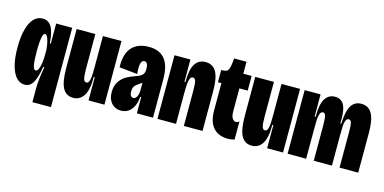

<svg xmlns="http://www.w3.org/2000/svg" viewBox="-73 -1018 3075 1539"><g transform="rotate(15 1465.0 -248.5)"><path d="M263 -165H253Q241 -81 216 -35Q191 11 146 11Q108 11 78.5 -18.5Q49 -48 31.5 -109.5Q14 -171 14 -263Q14 -351 30.5 -413Q47 -475 77.5 -507Q108 -539 151 -539Q199 -539 224.5 -496Q250 -453 256 -361H264V-528H397V-276V130H243V13Q243 -21 248 -64.5Q253 -108 263 -165ZM243 -271V-293Q243 -313 238 -344.5Q233 -376 223.5 -400Q214 -424 201 -424Q190 -424 183.5 -406.5Q177 -389 174 -355.5Q171 -322 171 -272Q171 -193 178.5 -157.5Q186 -122 202 -122Q215 -122 224 -141Q233 -160 238 -193.5Q243 -227 243 -271Z M434 -204V-528H589V-238Q589 -181 595.5 -157.5Q602 -134 619 -134Q634 -134 641 -150.5Q648 -167 650 -195Q652 -223 652 -276V-528H806V-243V0H674V-193H666Q666 -82 634.5 -35Q603 12 549 12Q489 12 461.5 -39.5Q434 -91 434 -204Z M836 -113Q836 -168 861 -203Q886 -238 918.5 -255.5Q951 -273 995 -288Q1020 -297 1033.5 -307Q1047 -317 1052 -330Q1057 -343 1057 -364Q1057 -392 1049 -406Q1041 -420 1026 -420Q1005 -420 997.5 -391.5Q990 -363 996 -305L846 -321Q841 -427 889 -483.5Q937 -540 1032 -540Q1120 -540 1164.5 -486Q1209 -432 1209 -319V-192Q1209 -127 1209 -95Q1209 -63 1209 0H1075Q1075 -68 1075 -135H1067Q1063 -88 1047 -55Q1031 -22 1005 -5Q979 12 945 12Q896 12 866 -21.5Q836 -55 836 -113ZM1055 -185V-256L1076 -272Q1067 -259 1056.5 -250Q1046 -241 1031 -232Q1015 -221 1006 -213.5Q997 -206 991 -192.5Q985 -179 985 -159Q985 -134 993.5 -123Q1002 -112 1015 -112Q1028 -112 1037 -122.5Q1046 -133 1050.5 -149.5Q1055 -166 1055 -185Z M1246 -323V-528H1378V-343H1386Q1386 -448 1415.5 -494Q1445 -540 1502 -540Q1563 -540 1591.5 -489.5Q1620 -439 1620 -330V0H1465V-288Q1465 -347 1459 -370.5Q1453 -394 1436 -394Q1419 -394 1411.5 -374.5Q1404 -355 1402 -325.5Q1400 -296 1400 -244V0H1246Z M1667 -183V-409H1638V-511H1651Q1682 -511 1693 -526Q1704 -541 1709 -578L1715 -627H1817V-528H1886V-406H1817V-215Q1817 -178 1828.5 -158.5Q1840 -139 1859 -139Q1867 -139 1873.5 -142Q1880 -145 1886 -151V0Q1873 4 1860.5 6Q1848 8 1832 8Q1753 8 1710 -40Q1667 -88 1667 -183Z M1916 -204V-528H2071V-238Q2071 -181 2077.5 -157.5Q2084 -134 2101 -134Q2116 -134 2123 -150.5Q2130 -167 2132 -195Q2134 -223 2134 -276V-528H2288V-243V0H2156V-193H2148Q2148 -82 2116.5 -35Q2085 12 2031 12Q1971 12 1943.5 -39.5Q1916 -91 1916 -204Z M2326 -306V-528H2458V-344H2466Q2466 -448 2494.5 -494Q2523 -540 2576 -540Q2612 -540 2634 -520Q2656 -500 2665 -457Q2674 -414 2671 -344H2679Q2683 -450 2711.5 -495Q2740 -540 2794 -540Q2855 -540 2883.5 -489Q2912 -438 2912 -332V0H2757V-288Q2757 -347 2751.5 -370.5Q2746 -394 2729 -394Q2713 -394 2705 -375.5Q2697 -357 2695.5 -329.5Q2694 -302 2694 -252V0H2543V-290Q2543 -347 2537.5 -370.5Q2532 -394 2515 -394Q2499 -394 2491 -374.5Q2483 -355 2481.5 -326Q2480 -297 2480 -244V0H2326Z"/></g></svg>

Font: Bricolage Grotesque 96pt Condensed ExBd
Style: Regular
Weight: 800
Width: 3
Designer: Mathieu Triay
Foundry: Atelier Triay
Version: Version 1.001;Glyphs 3.2 (3207)